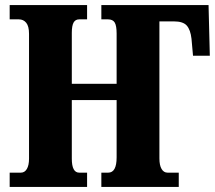

<svg xmlns="http://www.w3.org/2000/svg" viewBox="-20 -734 845 754"><path d="M18 -56H62Q77 -56 85.5 -70.5Q94 -85 94 -111V-601Q94 -631 83 -644.5Q72 -658 54 -658H18V-714H322V-658H291Q276 -658 269 -645.5Q262 -633 262 -605V-405H438V-602Q438 -633 430.5 -645.5Q423 -658 404 -658H378V-714H799L804 -515H738L732 -582Q728 -617 713.5 -633.5Q699 -650 663 -650H606V-112Q606 -85 614.5 -70.5Q623 -56 638 -56H682V0H378V-56H405Q438 -56 438 -116V-341H262V-111Q262 -56 291 -56H322V0H18Z"/></svg>

Font: Noto Serif CondBlack
Style: Regular
Weight: 900
Width: 3
Designer: Monotype Design Team
Foundry: Monotype Imaging Inc.
Version: Version 1.001